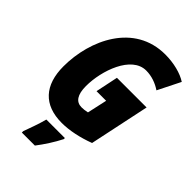

<svg xmlns="http://www.w3.org/2000/svg" viewBox="-273 -830 1158 1158"><g transform="rotate(45 306.0 -251.5)"><path d="M275 10C340 10 416 -6 490 -34L571 -418H318L288 -274H370L342 -147C324 -143 310 -141 293 -141C246 -141 221 -177 221 -251C221 -383 287 -574 412 -574C459 -574 503 -558 540 -533L612 -677C568 -706 498 -724 425 -724C161 -724 41 -465 41 -239C41 -79 121 10 275 10ZM146 209V221H257C291 177 328 120 353 70V61H195C184 105 161 168 146 209Z"/></g></svg>

Font: Noto Sans Condensed Black
Style: Italic
Weight: 900
Width: 3
Italic angle: -12°
Designer: Monotype Design Team
Foundry: Monotype Imaging Inc.
Version: Version 2.013